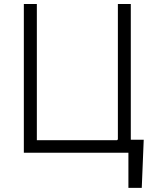

<svg xmlns="http://www.w3.org/2000/svg" viewBox="-20 -747 769 939"><path d="M682.9 -63.6H619.7V-727.3H556.5V-63.6H552.9V-61.4H160.2V-727.3H96.6V0H608V171.9H673.3Z"/></svg>

Font: Karasuma Gothic
Style: Light
Weight: 300
Designer: Rasmus Andersson / Ryoko Nishizuka
Foundry: rsms
Version: Version 1.00